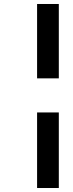

<svg xmlns="http://www.w3.org/2000/svg" viewBox="-20 -728 367 963"><path d="M166 -708H275V-335H166ZM166 -164H275V215H166Z"/></svg>

Font: Titillium Web
Style: SemiBold Italic
Weight: 600
Italic angle: -13°
Version: Version 1.001;PS 57.000;hotconv 1.0.70;makeotf.lib2.5.55311